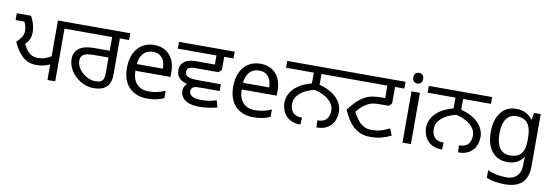

<svg xmlns="http://www.w3.org/2000/svg" viewBox="-73 -1237 5709 1977"><g transform="rotate(10 2782.0 -248.5)"><path d="M423 0V-180L429 -165Q395 -149 361 -140.5Q327 -132 284 -132Q196 -132 136 -186.5Q76 -241 38 -333Q68 -359 88 -389Q108 -419 108 -459Q108 -481 101.5 -506.5Q95 -532 84 -551H-7V-622H142Q164 -582 176 -539.5Q188 -497 188 -460Q188 -407 167.5 -371.5Q147 -336 114 -313L118 -357Q150 -282 188 -244Q226 -206 284 -206Q325 -206 359 -217.5Q393 -229 429 -251L423 -240V-622H600V-551H504V0Z M903 0Q849 0 800 -21.5Q751 -43 712.5 -79.5Q674 -116 652 -162.5Q630 -209 630 -258Q630 -294 642.5 -319.5Q655 -345 675 -363Q702 -386 743.5 -397Q785 -408 865 -408H1002V-551H586V-622H1179V-551H1083V-172Q1083 -114 1063.5 -76Q1044 -38 1004.5 -19Q965 0 903 0ZM910 -73Q933 -73 952 -78Q971 -83 983 -96Q992 -107 997 -124.5Q1002 -142 1002 -183V-337H875Q813 -337 782 -331.5Q751 -326 734 -311Q721 -300 716 -285Q711 -270 711 -252Q711 -220 728 -188Q745 -156 773.5 -130Q802 -104 837.5 -88.5Q873 -73 910 -73Z M1444 -546Q1513 -546 1562.5 -516Q1612 -486 1638.5 -431.5Q1665 -377 1665 -304V-251H1298Q1300 -160 1344.5 -112.5Q1389 -65 1469 -65Q1520 -65 1559.5 -74.5Q1599 -84 1641 -102V-25Q1600 -7 1560 1.5Q1520 10 1465 10Q1389 10 1330.5 -21Q1272 -52 1239.5 -113.5Q1207 -175 1207 -264Q1207 -352 1236.5 -415Q1266 -478 1319.5 -512Q1373 -546 1444 -546ZM1443 -474Q1380 -474 1343.5 -433.5Q1307 -393 1300 -321H1573Q1573 -367 1559 -401Q1545 -435 1516.5 -454.5Q1488 -474 1443 -474Z M2189 -196H1951Q1919 -196 1887.5 -200.5Q1856 -205 1830 -213.5Q1804 -222 1786 -233Q1757 -253 1745 -278Q1733 -303 1733 -336Q1733 -373 1749.5 -397.5Q1766 -422 1793 -436Q1819 -449 1849.5 -452.5Q1880 -456 1935 -456H2093V-551H1689V-622H2271V-551H2174V-414L2145 -385H1909Q1882 -385 1865.5 -382.5Q1849 -380 1838 -375Q1827 -369 1820.5 -359Q1814 -349 1814 -333Q1814 -317 1820.5 -304.5Q1827 -292 1842 -284Q1859 -274 1888.5 -270.5Q1918 -267 1979 -267H2189ZM2010 0Q1937 0 1893 -18.5Q1849 -37 1829.5 -68Q1810 -99 1810 -134Q1810 -168 1833.5 -196.5Q1857 -225 1906 -231L2050 -196H2010Q1968 -196 1948 -194.5Q1928 -193 1912 -184Q1902 -177 1896 -166Q1890 -155 1890 -141Q1890 -109 1921.5 -90.5Q1953 -72 2020 -72Q2049 -72 2074.5 -74.5Q2100 -77 2125 -83Q2150 -89 2176 -97L2196 -25Q2154 -14 2108 -7Q2062 0 2010 0Z M2555 -546Q2624 -546 2673.5 -516Q2723 -486 2749.5 -431.5Q2776 -377 2776 -304V-251H2409Q2411 -160 2455.5 -112.5Q2500 -65 2580 -65Q2631 -65 2670.5 -74.5Q2710 -84 2752 -102V-25Q2711 -7 2671 1.5Q2631 10 2576 10Q2500 10 2441.5 -21Q2383 -52 2350.5 -113.5Q2318 -175 2318 -264Q2318 -352 2347.5 -415Q2377 -478 2430.5 -512Q2484 -546 2555 -546ZM2554 -474Q2491 -474 2454.5 -433.5Q2418 -393 2411 -321H2684Q2684 -367 2670 -401Q2656 -435 2627.5 -454.5Q2599 -474 2554 -474Z M3067 0Q3008 0 2969 -19Q2930 -38 2907.5 -68Q2885 -98 2875.5 -131.5Q2866 -165 2866 -194Q2866 -245 2892 -292.5Q2918 -340 2972.5 -378Q3027 -416 3111 -438V-551H2820V-622H3482V-551H3191V-438Q3276 -416 3330 -378Q3384 -340 3410 -292.5Q3436 -245 3436 -194Q3436 -165 3427 -131.5Q3418 -98 3395.5 -68Q3373 -38 3334 -19Q3295 0 3236 0L3231 -73Q3298 -73 3327 -107Q3356 -141 3356 -195Q3356 -257 3304 -305Q3252 -353 3151 -378Q3050 -353 2998 -305Q2946 -257 2946 -195Q2946 -141 2975.5 -107Q3005 -73 3072 -73Z M3797 0Q3740 0 3696.5 -17.5Q3653 -35 3619 -66Q3585 -97 3558.5 -140Q3532 -183 3509 -234Q3541 -275 3570 -306.5Q3599 -338 3630 -361Q3658 -381 3686 -394Q3714 -407 3752 -413.5Q3790 -420 3845 -420H3880V-551H3468V-622H4058V-551H3960V-378L3931 -349H3894Q3836 -349 3801 -347Q3766 -345 3743 -337.5Q3720 -330 3696 -315Q3664 -296 3638.5 -269.5Q3613 -243 3582 -204L3589 -253Q3615 -200 3643 -159.5Q3671 -119 3708 -96Q3745 -73 3797 -73Q3834 -73 3862 -78Q3890 -83 3919 -93.5Q3948 -104 3985 -122L4013 -51Q3959 -25 3908 -12.5Q3857 0 3797 0Z M4223 -536V0H4135V-536ZM4180 -737Q4200 -737 4215.5 -723.5Q4231 -710 4231 -681Q4231 -653 4215.5 -639Q4200 -625 4180 -625Q4158 -625 4143 -639Q4128 -653 4128 -681Q4128 -710 4143 -723.5Q4158 -737 4180 -737Z M4548 0Q4489 0 4450 -19Q4411 -38 4388.5 -68Q4366 -98 4356.5 -131.5Q4347 -165 4347 -194Q4347 -245 4373 -292.5Q4399 -340 4453.5 -378Q4508 -416 4592 -438V-551H4301V-622H4963V-551H4672V-438Q4757 -416 4811 -378Q4865 -340 4891 -292.5Q4917 -245 4917 -194Q4917 -165 4908 -131.5Q4899 -98 4876.5 -68Q4854 -38 4815 -19Q4776 0 4717 0L4712 -73Q4779 -73 4808 -107Q4837 -141 4837 -195Q4837 -257 4785 -305Q4733 -353 4632 -378Q4531 -353 4479 -305Q4427 -257 4427 -195Q4427 -141 4456.5 -107Q4486 -73 4553 -73Z M5231 -546Q5284 -546 5326.5 -526Q5369 -506 5399 -465H5404L5416 -536H5486V9Q5486 85 5460 136.5Q5434 188 5381 214Q5328 240 5246 240Q5188 240 5139.5 231.5Q5091 223 5053 206V125Q5091 145 5142 156Q5193 167 5251 167Q5320 167 5359.5 126.5Q5399 86 5399 16V-5Q5399 -17 5400 -39.5Q5401 -62 5402 -71H5398Q5370 -30 5328.5 -10Q5287 10 5232 10Q5128 10 5069.5 -63Q5011 -136 5011 -267Q5011 -395 5069.5 -470.5Q5128 -546 5231 -546ZM5243 -472Q5176 -472 5139 -418.5Q5102 -365 5102 -266Q5102 -167 5138.5 -114.5Q5175 -62 5245 -62Q5286 -62 5315 -72.5Q5344 -83 5363 -105.5Q5382 -128 5391 -163Q5400 -198 5400 -246V-267Q5400 -340 5383.5 -385Q5367 -430 5332 -451Q5297 -472 5243 -472Z"/></g></svg>

Font: gurmukhi15
Style: Book
Weight: 400
Designer: Jelle Bosma - Monotype Design Team
Foundry: Monotype Imaging Inc.
Version: Version 2.003